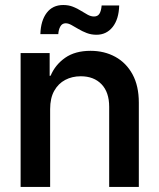

<svg xmlns="http://www.w3.org/2000/svg" viewBox="-20 -739 630 759"><path d="M178.2 -307.6V0H61.5V-529.3H176.3V-439L180.2 -439.9Q198.2 -482.9 237.5 -510.5Q276.9 -538.1 337.9 -538.1Q392.6 -538.1 435.8 -514.4Q479 -490.7 503.9 -445.1Q528.8 -399.4 528.8 -333V0H411.6V-316.9Q411.6 -374.5 381.3 -406Q351.1 -437.5 299.3 -437.5Q265.1 -437.5 237.8 -423.1Q210.4 -408.7 194.3 -379.9Q178.2 -351.1 178.2 -307.6ZM361.3 -601.6Q340.8 -601.6 323 -608.4Q305.2 -615.2 290 -624.3Q274.9 -633.3 262.5 -640.1Q250 -647 239.7 -647Q225.6 -647 218.5 -634.3Q211.4 -621.6 210.4 -604H139.6Q141.1 -657.2 164.6 -688.2Q188 -719.2 230 -719.2Q251 -719.2 268.3 -712.4Q285.6 -705.6 299.8 -696.5Q314 -687.5 326.7 -680.7Q339.4 -673.8 351.6 -673.8Q366.2 -673.8 373 -684.6Q379.9 -695.3 381.8 -717.3H451.2Q449.7 -663.1 425.3 -632.3Q400.9 -601.6 361.3 -601.6Z"/></svg>

Font: Inter Cardless Tabular Medium
Style: Regular
Weight: 500
Designer: Rasmus Andersson
Foundry: rsms
Version: Version 4.000;git-4fc901f